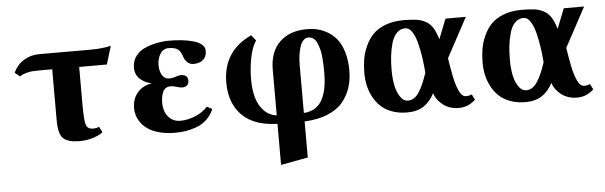

<svg xmlns="http://www.w3.org/2000/svg" viewBox="-48 -665 3373 1070"><g transform="rotate(-5 1638.5 -130.0)"><path d="M194.8 -399.9Q168 -399.9 152.1 -398.9Q136.2 -397.9 115.5 -392.3Q94.7 -386.7 79.1 -376L50.8 -398.9Q71.8 -443.4 110.4 -466.8Q148.9 -490.2 194.8 -490.2H483.9Q548.8 -490.2 598.1 -502L566.9 -399.9H412.1V-186Q412.1 -104 420.2 -77.4Q428.2 -50.8 459 -50.8Q480 -50.8 493.2 -58.1L509.8 -26.9Q498.5 -14.6 460.9 -1.2Q423.3 12.2 377.9 12.2Q346.2 12.2 324.7 6.1Q303.2 0 290.8 -10Q278.3 -20 271.7 -38.6Q265.1 -57.1 263.2 -75.7Q261.2 -94.2 261.2 -124V-399.9Z M916.5 -460.9Q887.7 -460.9 870.6 -434.6Q853.5 -408.2 853.5 -369.1Q853.5 -338.4 867.2 -315.2Q880.9 -292 908.7 -292Q924.8 -292 943.1 -298.6Q961.4 -305.2 973.6 -305.2Q989.7 -305.2 1000.7 -297.1Q1011.7 -289.1 1011.7 -271Q1011.7 -252.9 1001.2 -244.4Q990.7 -235.8 974.6 -235.8Q962.9 -235.8 943.8 -241.9Q924.8 -248 908.7 -248Q892.6 -248 881.6 -239.7Q870.6 -231.4 865.2 -217.5Q859.9 -203.6 857.7 -189.9Q855.5 -176.3 855.5 -161.1Q855.5 -111.8 881.1 -81.8Q906.7 -51.8 948.7 -51.8Q987.8 -51.8 1030.5 -68.8Q1073.2 -85.9 1101.6 -117.2L1130.9 -102.1Q1116.2 -67.4 1090.3 -43.2Q1064.5 -19 1032.5 -7.8Q1000.5 3.4 972.7 7.8Q944.8 12.2 914.6 12.2Q866.7 12.2 828.4 2.4Q790 -7.3 765.9 -22.9Q741.7 -38.6 725.8 -59.6Q710 -80.6 703.4 -101.1Q696.8 -121.6 696.8 -143.1Q696.8 -196.3 726.6 -231Q756.3 -265.6 807.6 -273.9Q769 -281.2 742.4 -305.2Q715.8 -329.1 715.8 -369.1Q715.8 -405.3 735.6 -432.6Q755.4 -460 787.8 -474.1Q820.3 -488.3 855 -495.1Q889.6 -502 926.8 -502Q962.9 -502 995.4 -498.3Q1027.8 -494.6 1057.6 -486.6Q1087.4 -478.5 1105 -463.6Q1122.6 -448.7 1122.6 -428.2Q1122.6 -396.5 1103.3 -378.7Q1084 -360.8 1046.9 -360.8Q1030.3 -360.8 1015.4 -373.3Q1000.5 -385.7 993.7 -408.2Q982.4 -441.4 965.1 -451.2Q947.8 -460.9 916.5 -460.9Z M1770 -251Q1770 -272.5 1769.5 -287.6Q1769 -302.7 1767.1 -329.6Q1765.1 -356.4 1760.5 -375Q1755.9 -393.6 1748.3 -412.8Q1740.7 -432.1 1728 -442.1Q1715.3 -452.1 1698.2 -452.1Q1681.6 -452.1 1669.2 -438.2Q1656.7 -424.3 1650.1 -401.6Q1643.6 -378.9 1640.4 -355Q1637.2 -331.1 1637.2 -306.2V-35.2Q1674.3 -37.6 1700.7 -54.4Q1727.1 -71.3 1741.9 -100.8Q1756.8 -130.4 1763.4 -167Q1770 -203.6 1770 -251ZM1407.2 -460.9Q1383.8 -427.2 1372.1 -368.2Q1360.4 -309.1 1360.4 -246.1Q1360.4 -190.4 1372.6 -146.2Q1384.8 -102.1 1413.6 -71.3Q1442.4 -40.5 1485.4 -35.2V-289.1Q1485.4 -390.6 1541.7 -444.8Q1598.1 -499 1694.3 -499Q1727.1 -499 1756.8 -491.5Q1786.6 -483.9 1815.2 -465.8Q1843.8 -447.8 1864.3 -420.2Q1884.8 -392.6 1897.5 -349.1Q1910.2 -305.7 1910.2 -251V-248Q1910.2 -195.3 1895.5 -151.4Q1880.9 -107.4 1849.9 -71Q1818.8 -34.7 1764.6 -12.9Q1710.4 8.8 1637.2 12.2V213.9L1485.4 242.2V12.2Q1354.5 8.8 1287.8 -58.6Q1221.2 -126 1221.2 -241.2Q1221.2 -417.5 1382.3 -492.2Z M2331.1 -200.2Q2327.6 -244.6 2321.8 -284.7Q2315.9 -324.7 2305.7 -365.7Q2295.4 -406.7 2278.8 -431.4Q2262.2 -456.1 2241.2 -456.1Q2212.9 -456.1 2193.1 -435.8Q2173.3 -415.5 2163.3 -380.6Q2153.3 -345.7 2149.2 -309.1Q2145 -272.5 2145 -230Q2145 -188 2151.6 -150.1Q2158.2 -112.3 2176.5 -82.8Q2194.8 -53.2 2222.2 -53.2Q2240.7 -53.2 2256.8 -64.2Q2272.9 -75.2 2286.4 -97.2Q2299.8 -119.1 2309.8 -142.8Q2319.8 -166.5 2331.1 -200.2ZM2364.3 -82Q2340.3 -36.1 2304 -12Q2267.6 12.2 2210.9 12.2Q2164.1 12.2 2126.2 -2Q2088.4 -16.1 2063.7 -39.6Q2039.1 -63 2022.7 -94.5Q2006.3 -126 1999.3 -158.9Q1992.2 -191.9 1992.2 -227.1Q1992.2 -267.1 1998 -303Q2003.9 -338.9 2020.5 -376.2Q2037.1 -413.6 2063 -440.7Q2088.9 -467.8 2132.8 -484.9Q2176.8 -502 2233.9 -502Q2280.3 -502 2308.3 -497.8Q2336.4 -493.7 2360.1 -480.2Q2383.8 -466.8 2398.4 -442.9Q2413.1 -418.9 2425.3 -378.9L2469.2 -490.2H2583L2463.9 -269Q2468.8 -237.3 2472.7 -214.8Q2476.6 -192.4 2482.2 -164.8Q2487.8 -137.2 2493.9 -118.4Q2500 -99.6 2507.6 -83Q2515.1 -66.4 2524.7 -58.1Q2534.2 -49.8 2544.9 -49.8Q2565.9 -49.8 2578.1 -57.1L2593.3 -25.9Q2581.1 -12.7 2556.6 -0.2Q2532.2 12.2 2500 12.2Q2450.2 12.2 2413.6 -14.9Q2377 -42 2364.3 -82Z M2992.7 -200.2Q2989.3 -244.6 2983.4 -284.7Q2977.5 -324.7 2967.3 -365.7Q2957 -406.7 2940.4 -431.4Q2923.8 -456.1 2902.8 -456.1Q2874.5 -456.1 2854.7 -435.8Q2835 -415.5 2825 -380.6Q2814.9 -345.7 2810.8 -309.1Q2806.6 -272.5 2806.6 -230Q2806.6 -188 2813.2 -150.1Q2819.8 -112.3 2838.1 -82.8Q2856.4 -53.2 2883.8 -53.2Q2902.3 -53.2 2918.5 -64.2Q2934.6 -75.2 2948 -97.2Q2961.4 -119.1 2971.4 -142.8Q2981.4 -166.5 2992.7 -200.2ZM3025.9 -82Q3002 -36.1 2965.6 -12Q2929.2 12.2 2872.6 12.2Q2825.7 12.2 2787.8 -2Q2750 -16.1 2725.3 -39.6Q2700.7 -63 2684.3 -94.5Q2668 -126 2660.9 -158.9Q2653.8 -191.9 2653.8 -227.1Q2653.8 -267.1 2659.7 -303Q2665.5 -338.9 2682.1 -376.2Q2698.7 -413.6 2724.6 -440.7Q2750.5 -467.8 2794.4 -484.9Q2838.4 -502 2895.5 -502Q2941.9 -502 2970 -497.8Q2998 -493.7 3021.7 -480.2Q3045.4 -466.8 3060.1 -442.9Q3074.7 -418.9 3086.9 -378.9L3130.9 -490.2H3244.6L3125.5 -269Q3130.4 -237.3 3134.3 -214.8Q3138.2 -192.4 3143.8 -164.8Q3149.4 -137.2 3155.5 -118.4Q3161.6 -99.6 3169.2 -83Q3176.8 -66.4 3186.3 -58.1Q3195.8 -49.8 3206.5 -49.8Q3227.5 -49.8 3239.7 -57.1L3254.9 -25.9Q3242.7 -12.7 3218.3 -0.2Q3193.8 12.2 3161.6 12.2Q3111.8 12.2 3075.2 -14.9Q3038.6 -42 3025.9 -82Z"/></g></svg>

Font: Linguistics Pro
Style: Bold
Weight: 700
Designer: Stefan Peev, Context Ltd
Foundry: Stefan Peev, Context Ltd
Version: Version 001.000